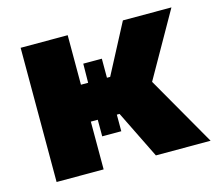

<svg xmlns="http://www.w3.org/2000/svg" viewBox="-83 -646 848 749"><g transform="rotate(-15 341.0 -271.0)"><path d="M364 -193H353V-126H276V-193H248V0H58V-542H248V-342H277L278 -419H353V-342H366L471 -542H667L519 -281L680 0H459Z"/></g></svg>

Font: Chess Sans ExtraBold
Style: Regular
Weight: 800
Designer: Wolf Bōese
Foundry: Wolf Bōese
Version: Version 7.223